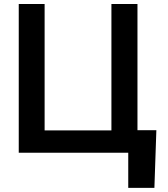

<svg xmlns="http://www.w3.org/2000/svg" viewBox="-20 -747 820 939"><path d="M71.7 0V-727.3H198.2V-109.4H524.9V-727.3H652.3V-110.1H744.7L735.1 171.9H607.2V0Z"/></svg>

Font: Inter P Semi Bold
Style: Regular
Weight: 600
Designer: Rasmus Andersson
Foundry: rsms
Version: Version 3.018;git-588b23468